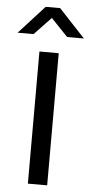

<svg xmlns="http://www.w3.org/2000/svg" viewBox="-89 -878 432 912"><g transform="rotate(5 127.0 -422.0)"><path d="M172 -630V0H80V-630ZM91 -844H160L285 -710H205L125 -794L45 -710H-31Z"/></g></svg>

Font: Mukta
Style: Regular
Weight: 400
Designer: Girish Dalvi and Yashodeep Gholap
Foundry: Ek Type
Version: Version 2.538;PS 1.001;hotconv 16.6.51;makeotf.lib2.5.65220;